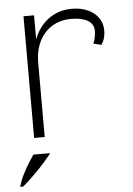

<svg xmlns="http://www.w3.org/2000/svg" viewBox="-69 -547 537 778"><g transform="rotate(-5 199.0 -158.0)"><path d="M55 0V-495H98V-331L84 -338.5Q90.5 -391 113.2 -429Q136 -467 171.8 -487.5Q207.5 -508 253 -508Q279.5 -508 302 -501Q324.5 -494 341 -481Q357.5 -468 366.8 -449.8Q376 -431.5 376 -408.5Q376 -395 373.2 -383.5Q370.5 -372 366.5 -364Q362.5 -356 359.5 -352L327 -360Q333.5 -372.5 335.8 -387.8Q338 -403 338 -411Q338 -426 331.2 -436.5Q324.5 -447 312.2 -454Q300 -461 283 -464.2Q266 -467.5 245.5 -467.5Q212.5 -467.5 185.5 -455.8Q158.5 -444 139 -422.5Q119.5 -401 108.8 -370.8Q98 -340.5 98 -303.5V0ZM-6 192.5Q22 168 45 145Q68 122 85.5 102Q103 82 114.5 67H46Q38 79 25.8 98.2Q13.5 117.5 1.2 141.5Q-11 165.5 -18.5 192.5Z"/></g></svg>

Font: Russolo 10pt ExtraLight
Style: Regular
Weight: 200
Designer: Micah Stupak-Hahn
Version: Version 1.000